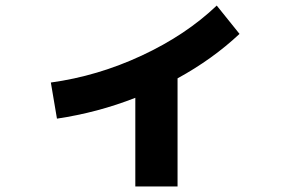

<svg xmlns="http://www.w3.org/2000/svg" viewBox="-20 -621 1040 691"><path d="M163 -324Q331 -347 490 -421Q649 -495 760 -601L842 -499Q745 -408 619 -339V50H467V-269Q332 -216 185 -194Z"/></svg>

Font: M PLUS 1p ExtraBold
Style: Regular
Weight: 800
Version: Version 1.062